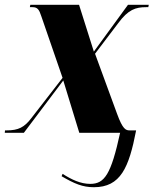

<svg xmlns="http://www.w3.org/2000/svg" viewBox="-44 -556 643 804"><path d="M349 228C461 228 496 146 526 -10H499C483 -10 470 -14 446 -80L354 -331L451 -459C493 -516 524 -526 568 -526H577L579 -536H492L349 -340L287 -536H83L81 -526H92C113 -526 120 -516 129 -488L218 -230L87 -61C58 -23 33 -10 -16 -10H-23L-24 0H56L221 -219L288 0H459C421 174 394 214 334 214C293 214 256 196 218 172L214 182C267 213 302 228 349 228Z"/></svg>

Font: Noto Serif Display Condensed Black
Style: Italic
Weight: 900
Width: 3
Italic angle: -12°
Designer: Monotype Design Team
Foundry: Monotype Imaging Inc.
Version: Version 2.009